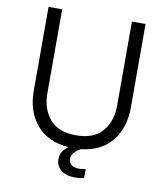

<svg xmlns="http://www.w3.org/2000/svg" viewBox="-97 -819 921 1068"><g transform="rotate(10 364.0 -285.5)"><path d="M400 169Q347 169 319 145Q291 121 291 85Q291 57 304.5 38.5Q318 20 335 9Q216 0 153 -75Q90 -150 90 -266V-740H167V-266Q167 -176 216 -119.5Q265 -63 364 -63Q463 -63 512 -119.5Q561 -176 561 -266V-740H638V-266Q638 -154 578.5 -79.5Q519 -5 406 8Q400 10 387.5 18.5Q375 27 364.5 40Q354 53 354 72Q354 91 368.5 104Q383 117 412 117Q426 117 438 114.5Q450 112 450 112V163Q450 163 435.5 166Q421 169 400 169Z"/></g></svg>

Font: Be Vietnam Pro Light
Style: Regular
Weight: 300
Designer: Lam Bao, Tony Le, Vietanh Nguyen
Foundry: Yellow Type Foundry
Version: Version 1.002; ttfautohint (v1.8.3)